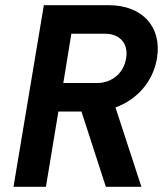

<svg xmlns="http://www.w3.org/2000/svg" viewBox="-20 -720 640 740"><path d="M224 -400 255 -590H385C442 -590 476 -552 466 -495C457 -438 411 -400 354 -400ZM32 0H157L205 -290H294L388 0H525L425 -306C509 -336 570 -406 585 -495C605 -616 529 -700 399 -700H149Z"/></svg>

Font: CommitMono
Style: Bold Italic
Weight: 700
Monospace: yes
Designer: Eigil Nikolajsen
Foundry: Eigil Nikolajsen
Version: Version 1.143